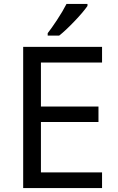

<svg xmlns="http://www.w3.org/2000/svg" viewBox="-20 -951 596 971"><path d="M496.1 0H97.2V-713.9H496.1V-634.8H187V-412.1H478V-334H187V-79.1H496.1ZM221.2 -783.2Q239.7 -806.6 268.3 -849.9Q296.9 -893.1 316.4 -931.2H422.4V-920.9Q400.9 -889.6 355.5 -842.3Q310.1 -794.9 279.3 -771H221.2Z"/></svg>

Font: Noto Sans Southeast Asian
Style: Regular
Weight: 400
Designer: Monotype Design Team
Foundry: Monotype Imaging Inc.
Version: Version 1.06 uh; ttfautohint (v1.4.1)